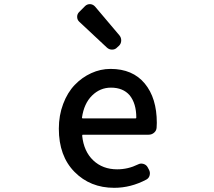

<svg xmlns="http://www.w3.org/2000/svg" viewBox="-20 -899 1040 932"><path d="M534.2 12.7Q418 12.7 341.8 -64.5Q265.6 -141.6 265.6 -274.4Q265.6 -338.9 286.6 -394.5Q307.6 -450.2 342.8 -486.8Q377.9 -523.4 422.9 -543.9Q467.8 -564.5 516.6 -564.5Q624 -564.5 682.6 -493.7Q741.2 -422.9 741.2 -302.7Q741.2 -291 740.2 -279.3Q739.3 -264.6 728 -254.9Q716.8 -245.1 701.2 -245.1H382.8Q378.9 -245.1 378.9 -240.2Q386.7 -164.1 432.6 -120.6Q478.5 -77.1 548.8 -77.1Q601.6 -77.1 649.4 -100.6Q662.1 -107.4 675.8 -103.5Q689.5 -99.6 696.3 -87.9L703.1 -75.2Q710 -62.5 706.5 -48.3Q703.1 -34.2 690.4 -27.3Q615.2 12.7 534.2 12.7ZM377.9 -328.1Q377.9 -324.2 381.8 -324.2H637.7Q641.6 -324.2 641.6 -328.1Q641.6 -396.5 609.4 -436.5Q577.1 -473.6 518.6 -473.6Q465.8 -473.6 426.8 -435.1Q387.7 -396.5 377.9 -328.1ZM548.8 -668.9Q539.1 -658.2 524.4 -658.2Q524.4 -658.2 523.4 -658.2Q509.8 -658.2 499 -668L365.2 -793Q354.5 -802.7 354.5 -817.4Q354.5 -831.1 364.3 -840.8L393.6 -870.1Q403.3 -878.9 416 -878.9Q417 -878.9 418 -878.9Q431.6 -877.9 441.4 -867.2L559.6 -727.5Q568.4 -716.8 568.4 -703.1Q568.4 -687.5 557.6 -676.8Z"/></svg>

Font: Gen Jyuu Gothic L Monospace Medium
Style: Regular
Weight: 500
Designer: [Source Han Sans]
Ryoko NISHIZUKA  (kana & ideographs); Paul D. Hunt (Latin, Greek & Cyrillic); Wenlong ZHANG  (bopomofo
Version: Version 1.002.20150607